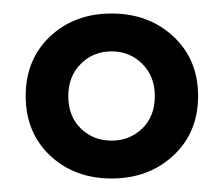

<svg xmlns="http://www.w3.org/2000/svg" viewBox="-20 -740 331 284"><path d="M18 -598Q18 -652 54 -686Q90 -720 145 -720Q200 -720 236.5 -686Q273 -652 273 -598Q273 -544 236.5 -510Q200 -476 145 -476Q90 -476 54 -510Q18 -544 18 -598ZM81 -598Q81 -568 99.5 -550Q118 -532 145 -532Q172 -532 190.5 -550Q209 -568 209 -598Q209 -627 190.5 -645.5Q172 -664 145 -664Q118 -664 99.5 -645.5Q81 -627 81 -598Z"/></svg>

Font: Jost* Semi
Style: Regular
Weight: 600
Version: Version 3.7